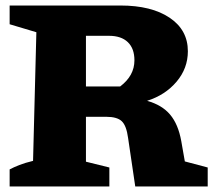

<svg xmlns="http://www.w3.org/2000/svg" viewBox="-20 -677 774 697"><path d="M651 -91 734 -69V0H471L445 -176Q439 -221 422 -237Q405 -253 366 -253H292V-90L377 -69V0H15V-62Q30 -70 50.5 -78Q71 -86 100 -93L112 -560L15 -589V-657H417Q530 -657 596 -612.5Q662 -568 662 -491Q662 -429 621 -380.5Q580 -332 514 -311Q568 -296 597.5 -261Q627 -226 638 -165ZM376 -547H292V-363H416Q468 -402 468 -458Q468 -501 444 -524Q420 -547 376 -547Z"/></svg>

Font: Piazzolla SC ExtraBold
Style: Regular
Weight: 800
Designer: Juan Pablo del Peral
Foundry: Huerta Tipografica
Version: Version 1.330